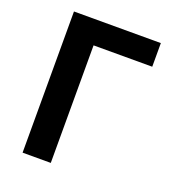

<svg xmlns="http://www.w3.org/2000/svg" viewBox="-135 -844 853 947"><g transform="rotate(20 292.0 -370.5)"><path d="M91 0V-741H547V-617H239V0Z"/></g></svg>

Font: Source Han Sans TC
Style: Bold
Weight: 700
Designer: Ryoko NISHIZUKA Ë•øÂ°öÊ∂ºÂ≠ê (kana, bopomofo & ideographs); Paul D. Hunt (Latin, Greek & Cyrillic); Sandoll Communicatio
Foundry: Adobe
Version: Version 2.004;hotconv 1.0.118;makeotfexe 2.5.65603